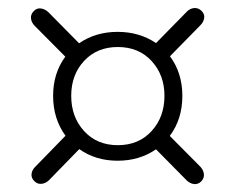

<svg xmlns="http://www.w3.org/2000/svg" viewBox="-20 -587 597 488"><path d="M70 -163.5 146.5 -242Q115 -285 115 -343.5Q115 -401 146 -443L68.5 -521Q60 -529.5 58.8 -540Q57.5 -550.5 66 -559Q74 -567 84.2 -565.5Q94.5 -564 103 -556L181 -477Q223 -506 279 -506Q334.5 -506 376.5 -477.5L454.5 -557Q462.5 -565.5 473.2 -566.5Q484 -567.5 492 -559.5Q500.5 -551.5 499 -541.2Q497.5 -531 489.5 -523L412 -444Q443.5 -401.5 443.5 -343.5Q443.5 -284 411.5 -241.5L489 -163.5Q497 -155 498.2 -144.8Q499.5 -134.5 491.5 -126Q483.5 -118 473 -119.2Q462.5 -120.5 454 -129L376.5 -207.5Q334.5 -178.5 279 -178.5Q223 -178.5 181.5 -208L104.5 -129Q96.5 -121 86 -119.8Q75.5 -118.5 67.5 -126.5Q59 -134.5 60.2 -145Q61.5 -155.5 70 -163.5ZM279.5 -218Q332.5 -218 365.2 -253.8Q398 -289.5 398 -343.5Q398 -396.5 365.2 -432Q332.5 -467.5 279.5 -467.5Q226.5 -467.5 193.8 -432.2Q161 -397 161 -343.5Q161 -289.5 193.8 -253.8Q226.5 -218 279.5 -218Z"/></svg>

Font: Fraunces 72pt Soft
Style: Regular
Weight: 400
Version: Version 1.000;[b76b70a41]